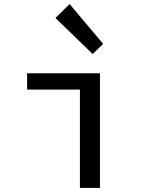

<svg xmlns="http://www.w3.org/2000/svg" viewBox="-20 -929 740 949"><path d="M254 -840 438 -662 490 -712 324 -909ZM375 -486V0H474V-567H114V-486Z"/></svg>

Font: Kawkab Mono Light
Style: Bold
Weight: 400
Monospace: yes
Designer: Abdullah Arif
Foundry: Abdullah Arif
Version: Version 1.000;PS 000.500;hotconv 1.0.88;makeotf.lib2.5.64775